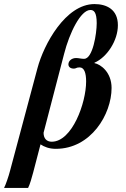

<svg xmlns="http://www.w3.org/2000/svg" viewBox="-99 -718 619 943"><path d="M-50 122C-56 146 -71 190 -79 205H39C47 190 58 153 64 129L100 -9C118 3 142 13 175 13C348 13 449 -157 449 -286C449 -363 396 -402 365 -408V-410C427 -437 480 -519 480 -594C480 -673 423 -698 365 -698C223 -698 116 -500 85 -383ZM216 -454C242 -556 297 -669 345 -669C362 -669 376 -658 376 -604C376 -554 357 -429 314 -429C300 -429 287 -433 275 -433C253 -433 237 -419 237 -402C237 -392 244 -381 264 -381C275 -381 275 -387 292 -387C315 -387 324 -359 324 -318C324 -212 255 -22 155 -22C130 -22 115 -38 115 -66Z"/></svg>

Font: XITS
Style: Bold Italic
Weight: 700
Italic angle: -16.33°
Designer: MicroPress Inc., with final additions and corrections provided by Coen Hoffman, Elsevier (retired)
Version: Version 1.105